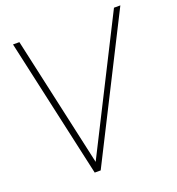

<svg xmlns="http://www.w3.org/2000/svg" viewBox="-128 -803 833 906"><g transform="rotate(-20 288.5 -350.0)"><path d="M193.5 0 38 -700H70L215 -46L545 -700H577L223.5 0Z"/></g></svg>

Font: Urbanist Thin
Style: Italic
Weight: 100
Italic angle: -8°
Designer: Corey Hu
Foundry: Corey Hu
Version: Version 1.321; ttfautohint (v1.8.4.7-5d5b)